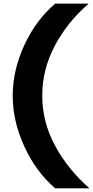

<svg xmlns="http://www.w3.org/2000/svg" viewBox="-20 -784 509 1054"><path d="M283.2 250Q177.2 159.2 113.5 20Q49.8 -119.1 49.8 -258.8Q49.8 -397.5 113.3 -535.6Q176.8 -673.8 283.2 -764.2H463.9L464.8 -762.2Q348.6 -661.6 280.3 -531.7Q211.9 -401.9 211.9 -258.8Q211.9 -115.2 281.7 14.6Q351.6 144.5 469.2 248L466.8 250Z"/></svg>

Font: Messapia Bold
Style: Regular
Weight: 400
Designer: Luca Marsano
Foundry: Collletttivo
Version: Version 1.000;FEAKit 1.0